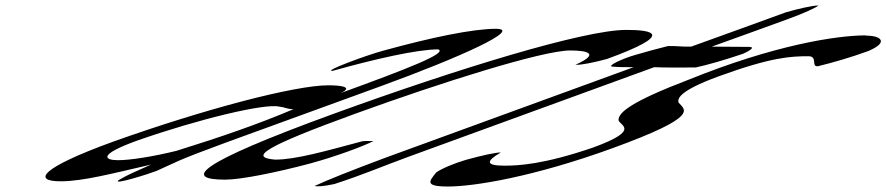

<svg xmlns="http://www.w3.org/2000/svg" viewBox="-20 -650 3232 700"><path d="M391 -133C127 -37 98 11 201 11C283 11 391 -18 531 -50C480 -27 445 -13 412 7C388 27 529 -18 551 -27C626 -60 615 -61 803 -130L1369 -336C1660 -442 1887 -545 1788 -545C1703 -545 1551 -513 1380 -466C1309 -447 1151 -387 1194 -392C1344 -434 1500 -470 1578 -470C1613 -456 1459 -397 1223 -311C1271 -334 1218 -339 1177 -339C1056 -339 727 -253 391 -133ZM479 -137C701 -215 949 -275 999 -261C1021 -259 1025 -252 1050 -252C923 -198 784 -150 623 -100C537 -79 456 -66 410 -66C363 -66 333 -84 479 -137Z M1196 -235C688 -50 651 5 801 5C858 5 987 -21 1111 -54C1210 -81 1310 -119 1342 -136C1324 -135 1320 -137 1301 -135C1166 -99 1058 -68 983 -68C889 -76 936 -112 1274 -235C1582 -347 1957 -466 2059 -466C2123 -466 2168 -454 2078 -414C2097 -412 2149 -423 2193 -435C2443 -526 2359 -541 2263 -541C2109 -541 1644 -398 1196 -235Z M2297 -450C2251 -437 2190 -409 2213 -407C2237 -405 2261 -405 2290 -405C1985 -294 1685 -184 1388 -76C1259 -28 1172 7 1127 28C1139 31 1161 29 1199 21C1304 -13 1375 -44 1468 -78C1759 -184 2063 -295 2365 -405C2410 -403 2465 -404 2516 -404C2555 -412 2625 -432 2689 -454C2720 -468 2732 -479 2711 -479C2664 -479 2621 -480 2575 -480C2670 -514 2758 -546 2854 -581C2912 -602 2955 -622 2964 -630C2942 -630 2890 -618 2845 -605C2724 -561 2617 -522 2500 -480C2465 -479 2450 -483 2415 -482C2382 -474 2342 -463 2297 -450Z M1678 -67C1637 -55 1589 -35 1570 -21C1547 9 1524 30 1613 30C1710 30 1928 -6 2214 -110C2535 -227 2477 -249 2454 -276C2450 -288 2450 -317 2601 -372C2793 -442 2864 -445 2928 -445C2963 -445 2935 -403 2964 -409C3017 -422 3083 -441 3146 -464C3223 -497 3190 -520 3139 -520L3136 -521C3029 -521 2801 -485 2492 -360C2277 -278 2237 -240 2235 -214C2232 -194 2326 -179 2142 -112C1961 -50 1869 -46 1819 -46C1751 -46 1750 -62 1806 -94C1791 -95 1739 -84 1678 -67Z"/></svg>

Font: Snowfall
Style: UltraObl
Weight: 400
Designer: Jasper
Foundry: Cannot Into Space Fonts
Version: Version 0.9